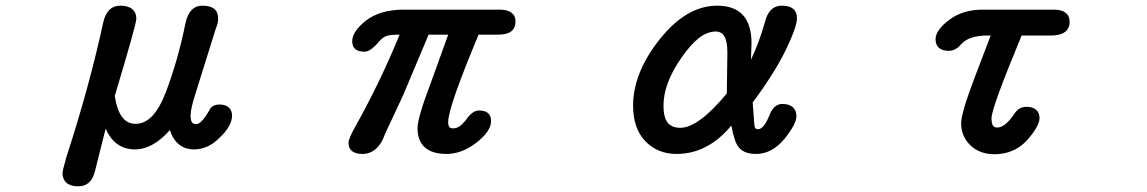

<svg xmlns="http://www.w3.org/2000/svg" viewBox="-20 -514 4040 676"><path d="M200 94Q200 88 214 38Q294 -207 343 -433Q356 -494 404 -494Q431 -494 445.5 -482Q460 -470 460 -448Q460 -429 384 -176Q392 -126 410 -102Q428 -78 457 -78Q489 -78 515 -104.5Q541 -131 563 -187Q607 -303 633 -432Q646 -494 693 -494Q748 -494 748 -449Q748 -431 740 -414L670 -190Q651 -132 651 -108Q651 -91 655.5 -84Q660 -77 671 -77Q689 -77 716 -124Q725 -146 753 -146Q774 -146 785.5 -135.5Q797 -125 797 -107Q797 -70 752 -28Q712 12 663 12Q601 12 578 -56Q518 12 455 12Q384 12 352 -61L314 90Q301 142 255 142Q228 142 214 129.5Q200 117 200 94Z M1207 -11Q1207 -26 1233 -72Q1318 -224 1387 -392Q1357 -392 1342 -388Q1326 -383 1307 -359Q1282 -332 1263 -332Q1220 -332 1220 -369Q1220 -403 1269 -442Q1318 -479 1397 -480H1740Q1766 -480 1780.5 -469.5Q1795 -459 1795 -439Q1795 -392 1735 -392H1665Q1558 -136 1558 -85Q1558 -72 1562 -67Q1566 -62 1575 -62Q1587 -62 1597.5 -69Q1608 -76 1620 -91Q1643 -125 1666 -125Q1709 -125 1709 -88Q1709 -51 1655 -10Q1605 28 1552 28Q1502 28 1476 5Q1450 -18 1450 -63Q1450 -100 1500 -231L1558 -392H1489L1399 -178L1335 -41Q1324 -8 1303.5 10Q1283 28 1256 28Q1232 28 1219.5 18Q1207 8 1207 -11Z M2250 -19Q2209 -64 2209 -142Q2209 -258 2303 -376Q2397 -494 2505 -494Q2626 -494 2626 -361L2624 -307V-304Q2653 -364 2674 -439Q2688 -494 2733 -494Q2759 -494 2772.5 -483Q2786 -472 2786 -450Q2786 -420 2747 -339Q2708 -258 2630 -153L2636 -74Q2637 -65 2640 -62Q2643 -59 2649 -59Q2669 -59 2689 -108Q2696 -127 2707.5 -137.5Q2719 -148 2734 -148Q2758 -148 2771 -137Q2784 -126 2784 -104Q2784 -78 2742 -25Q2698 28 2642 28Q2598 28 2580 3Q2566 -13 2555 -72Q2472 28 2362 28Q2294 28 2250 -19ZM2375 -64Q2439 -64 2539 -185L2541 -329Q2541 -367 2531 -385Q2521 -403 2500 -403Q2471 -403 2442 -381Q2413 -359 2380 -312Q2316 -221 2316 -142Q2316 -101 2330.5 -82.5Q2345 -64 2375 -64Z M3397 -2Q3364 -34 3364 -80Q3364 -116 3412 -242L3468 -389H3458Q3390 -389 3363 -357Q3344 -335 3321 -335Q3298 -335 3286 -345.5Q3274 -356 3274 -376Q3274 -408 3322 -444Q3369 -480 3440 -480H3692Q3718 -480 3732 -469Q3746 -458 3746 -437Q3746 -414 3729.5 -401.5Q3713 -389 3682 -389H3577Q3471 -134 3471 -98Q3471 -80 3475.5 -72.5Q3480 -65 3491 -65Q3518 -65 3549 -110Q3566 -138 3594 -138Q3616 -138 3628 -127.5Q3640 -117 3640 -99Q3640 -69 3594 -18Q3549 29 3481 29Q3430 29 3397 -2Z"/></svg>

Font: 寒蝉全圆体 Bold
Style: Regular
Weight: 700
Designer: Warren2060
      Designed by Motoya company      

      [Varela Round]
      Joe Prince(Latin component); Avraham Cornf
Foundry: ChillType
Version: Version 3.200